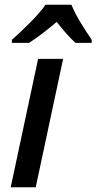

<svg xmlns="http://www.w3.org/2000/svg" viewBox="-20 -786 405 806"><path d="M30 -619V-606H102C139 -630 178 -660 218 -694C244 -661 273 -627 297 -606H365V-619C339 -658 300 -715 280 -766H171C141 -721 66 -651 30 -619ZM25 0H130L245 -539H140Z"/></svg>

Font: Noto Sans Medium
Style: Italic
Weight: 500
Italic angle: -12°
Designer: Monotype Design Team
Foundry: Monotype Imaging Inc.
Version: Version 2.013